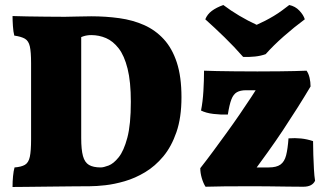

<svg xmlns="http://www.w3.org/2000/svg" viewBox="-20 -743 1297 766"><path d="M30 3Q30 -19 32 -40Q34 -61 38 -75Q65 -77 79.5 -85.5Q94 -94 99 -117.5Q104 -141 104 -187V-491Q104 -536 99 -558Q94 -580 79.5 -588.5Q65 -597 37 -601Q33 -616 31.5 -639.5Q30 -663 30 -679Q54 -678 89 -677.5Q124 -677 163.5 -676.5Q203 -676 239 -676Q260 -676 286 -677Q312 -678 344 -678Q402 -678 456 -670.5Q510 -663 555 -643Q600 -623 633.5 -586.5Q667 -550 685.5 -493.5Q704 -437 704 -355Q704 -274 684 -216Q664 -158 631.5 -119Q599 -80 559 -56Q519 -32 477.5 -20Q436 -8 400 -4Q364 0 339 0Q313 0 268.5 0.5Q224 1 175.5 1.5Q127 2 87 2.5Q47 3 30 3ZM382 -75Q393 -75 413 -82.5Q433 -90 453.5 -115.5Q474 -141 488 -193.5Q502 -246 502 -337Q502 -417 489 -469Q476 -521 453.5 -550Q431 -579 403 -591Q375 -603 344 -603Q327 -603 312 -598Q297 -593 289 -585L304 -629V-192Q304 -146 311 -120.5Q318 -95 335 -85Q352 -75 382 -75ZM800 2Q791 -12 785 -32.5Q779 -53 779 -72Q805 -105 831.5 -141Q858 -177 884.5 -213.5Q911 -250 936 -286.5Q961 -323 983 -356.5Q1005 -390 1023 -420L1063 -383H962Q939 -383 925 -375Q911 -367 903 -346Q895 -325 889 -286Q861 -285 831.5 -288.5Q802 -292 782 -302Q789 -337 791.5 -380Q794 -423 794 -461Q815 -460 845.5 -459.5Q876 -459 916.5 -458.5Q957 -458 1007 -458Q1059 -458 1094.5 -458.5Q1130 -459 1155.5 -459.5Q1181 -460 1203 -461Q1211 -450 1215 -433Q1219 -416 1219 -398Q1194 -356 1166.5 -312.5Q1139 -269 1109.5 -224.5Q1080 -180 1048 -135.5Q1016 -91 983 -46L949 -75H1052Q1083 -75 1099 -86.5Q1115 -98 1121.5 -123.5Q1128 -149 1131 -191Q1157 -193 1181 -190.5Q1205 -188 1229 -180Q1229 -155 1230 -125Q1231 -95 1232.5 -67.5Q1234 -40 1237 -22Q1226 2 1190 2Q1168 2 1131 1.5Q1094 1 1055.5 0.5Q1017 0 989 0Q923 0 875 0.5Q827 1 800 2ZM950 -516Q915 -556 876 -594Q837 -632 799 -666Q807 -686 825 -699.5Q843 -713 871 -723Q900 -701 934.5 -680.5Q969 -660 1004 -644Q1020 -651 1037.5 -660Q1055 -669 1072.5 -679.5Q1090 -690 1105.5 -701.5Q1121 -713 1134 -723Q1158 -718 1174.5 -700.5Q1191 -683 1196 -666Q1154 -635 1112 -598Q1070 -561 1040 -527Q1021 -520 997.5 -517.5Q974 -515 950 -516Z"/></svg>

Font: Vollkorn Black
Style: Regular
Weight: 900
Designer: Friedrich Althausen
Foundry: Friedrich Althausen
Version: Version 5.000